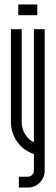

<svg xmlns="http://www.w3.org/2000/svg" viewBox="-20 -703 251 866"><path d="M62.5 -683H148.3V-634.3H62.5ZM132.9 -7.9Q87 -23.3 58.1 -63.1Q29.2 -102.9 29.2 -152.4V-571.4H77.9V-152.4Q77.9 -122.9 92.9 -98.3Q107.9 -73.7 132.9 -60.8V-571.4H181.6V66.6Q181.6 98.3 159.3 120.6Q137 142.9 105.4 142.9H65V94.1H105.4Q116.6 94.1 124.7 86.2Q132.9 78.3 132.9 66.6Z"/></svg>

Font: Marapfhont
Style: Book
Weight: 400
Version: Version 0.15